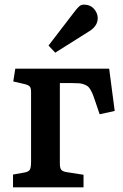

<svg xmlns="http://www.w3.org/2000/svg" viewBox="-20 -807 531 827"><path d="M217.8 -580.1 189 -610.8 301.8 -757.8Q314.5 -774.4 322.5 -780.8Q330.6 -787.1 340.8 -787.1Q368.7 -787.1 384.8 -768.8Q400.9 -750.5 400.9 -729Q400.9 -695.3 365.2 -672.9ZM36.1 0V-55.2L85.9 -64Q104 -67.4 108.9 -76.9Q113.8 -86.4 113.8 -110.8V-411.1Q113.8 -427.7 108.2 -434.3Q102.5 -440.9 85.9 -444.8L37.1 -456.1L45.9 -511.2H450.2L474.1 -329.1L409.2 -314.9L391.1 -368.2Q384.8 -387.7 380.6 -398.2Q376.5 -408.7 370.4 -419.4Q364.3 -430.2 358.4 -434.8Q352.5 -439.5 342.5 -443.4Q332.5 -447.3 320.6 -448.2Q308.6 -449.2 290 -449.2H237.8V-103Q237.8 -84 243.4 -76.4Q249 -68.8 265.1 -65.9L339.8 -54.2V0Z"/></svg>

Font: Literata Book SemiBold
Style: Regular
Weight: 600
Designer: Latin by Veronika Burian and Jose Scaglione. Greek by Irene Vlachou. Cyrillic by Vera Evstafieva
Foundry: TypeTogether
Version: Version 2.003;PS 002.003;hotconv 1.0.88;makeotf.lib2.5.64775